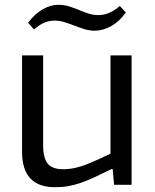

<svg xmlns="http://www.w3.org/2000/svg" viewBox="-20 -771 645 801"><path d="M209 10Q72 10 72 -138V-540H160V-166Q160 -112 179 -88.5Q198 -65 243 -65Q291 -65 342 -85.5Q393 -106 441 -130V-540H529V0H456L450 -66H446Q405 -46 374 -31.5Q343 -17 316.5 -8Q290 1 264.5 5.5Q239 10 209 10ZM97 -676Q125 -713 158 -732Q191 -751 223 -751Q247 -751 268 -744.5Q289 -738 309 -729.5Q329 -721 349 -714.5Q369 -708 391 -708Q436 -708 480 -746L505 -719Q479 -682 444.5 -662.5Q410 -643 375 -643Q353 -643 332 -649.5Q311 -656 290.5 -664Q270 -672 249.5 -678.5Q229 -685 208 -685Q186 -685 165 -676.5Q144 -668 122 -648Z"/></svg>

Font: Encode Sans
Style: Regular
Weight: 400
Designer: Pablo Impallari, Andres Torresi
Foundry: Pablo Impallari, Andres Torresi
Version: Version 1.000; ttfautohint (v1.00) -l 8 -r 50 -G 200 -x 14 -